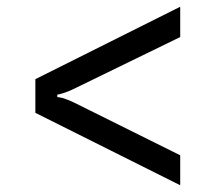

<svg xmlns="http://www.w3.org/2000/svg" viewBox="-20 -615 640 570"><path d="M85 -380 515 -595V-505L205 -354Q193 -348 183 -344Q173 -340 166 -338Q157 -335 150 -334V-327Q157 -326 166 -324Q173 -322 183 -318Q193 -314 205 -308L515 -154V-65L85 -280Z"/></svg>

Font: JetBrainsMono NF
Style: Regular
Weight: 400
Monospace: yes
Designer: Philipp Nurullin, Konstantin Bulenkov
Foundry: JetBrains
Version: Version 1.0.2; ttfautohint (v1.8.3)